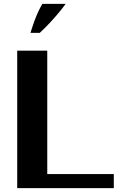

<svg xmlns="http://www.w3.org/2000/svg" viewBox="-20 -981 665 1001"><path d="M69.7 0V-716.9H226.4V-10.4L96.8 -73.5H573.3V0ZM138.9 -809.6Q150.1 -846.2 160.3 -873.8Q170.4 -901.3 180.6 -922.5Q190.7 -943.7 200.8 -960.9H322.3Q310.6 -944.3 290.1 -919.3Q269.6 -894.2 243.2 -865.6Q216.8 -836.9 187.2 -809.6Z"/></svg>

Font: Russolo 10pt ExtraLight
Style: Regular
Weight: 200
Designer: Micah Stupak-Hahn
Version: Version 1.000